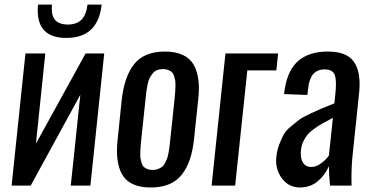

<svg xmlns="http://www.w3.org/2000/svg" viewBox="-20 -812 1622 840"><path d="M270 -646Q145 -646 145 -766.6Q145 -778.8 146.5 -792H207.5Q206.5 -782.7 206.5 -774.4Q206.5 -742.2 220.2 -725.6Q237.8 -705.1 275.9 -704.6Q314.5 -704.6 335.9 -725.3Q357.4 -746.1 362.8 -792H424.8Q408.7 -646 270 -646ZM30.8 0 91.3 -578.1H178.2L137.2 -183.6L354.5 -578.1H436L375.5 0H289.6L331.5 -397.5L114.3 0Z M724.6 -198.7 743.7 -378.4Q745.6 -397 746.3 -407.2Q747.1 -417.5 747.6 -433.8Q748 -450.2 746.6 -459Q745.1 -467.8 741.7 -479Q738.3 -490.2 732.2 -495.8Q726.1 -501.5 716.6 -505.6Q707 -509.8 693.8 -509.8Q678.7 -509.8 667 -505.1Q655.3 -500.5 647.5 -490.2Q639.6 -480 634.5 -470Q629.4 -460 625.7 -442.4Q622.1 -424.8 620.4 -412.4Q618.7 -399.9 616.7 -378.4L597.7 -198.7Q595.7 -179.7 595 -169.7Q594.2 -159.7 593.8 -143.6Q593.3 -127.4 594.7 -118.7Q596.2 -109.9 599.6 -98.6Q603 -87.4 609.1 -81.8Q615.2 -76.2 624.8 -72.3Q634.3 -68.4 647.5 -68.4Q660.6 -68.4 671.1 -72.5Q681.6 -76.7 689 -82Q696.3 -87.4 701.9 -98.6Q707.5 -109.9 710.9 -118.4Q714.4 -127 717.3 -143.6Q720.2 -160.2 721.4 -169.9Q722.7 -179.7 724.6 -198.7ZM493.7 -116.7Q491.7 -133.8 491.7 -152.8Q491.7 -177.7 495.1 -205.6L512.2 -372.1Q523.4 -477.1 567.1 -531.7Q610.8 -586.4 701.7 -586.4Q748.5 -586.4 780.3 -571.3Q812 -556.2 827.6 -528.3Q843.3 -500.5 848.1 -460.9Q850.6 -443.4 850.1 -423.8Q850.1 -399.4 846.7 -372.1L829.1 -205.6Q823.7 -154.3 811.3 -116.5Q798.8 -78.6 776.9 -49.8Q754.9 -21 720.5 -6.3Q686 8.3 639.2 8.3Q592.3 8.3 560.8 -6.6Q529.3 -21.5 513.9 -49.3Q498.5 -77.1 493.7 -116.7Z M905.8 0 966.3 -578.1H1196.8L1189 -503.9H1062L1008.8 0Z M1291.5 8.3Q1242.2 7.8 1212.9 -32.2Q1188 -66.4 1188 -109.4Q1188 -117.2 1189 -125.5Q1191.9 -154.8 1201.7 -179.9Q1211.4 -205.1 1220.9 -222.9Q1230.5 -240.7 1253.4 -259.5Q1276.4 -278.3 1289.1 -288.1Q1301.8 -297.9 1335.7 -314Q1369.6 -330.1 1383.5 -335.9Q1397.5 -341.8 1439.5 -358.4Q1441.9 -359.4 1442.9 -359.9L1447.3 -401.4Q1449.7 -425.3 1449.7 -443.4Q1449.7 -469.7 1444.3 -484.4Q1435.1 -508.8 1399.4 -508.3Q1336.4 -508.3 1328.1 -424.8L1324.7 -396.5L1222.7 -400.4Q1223.1 -402.8 1224.1 -410.4Q1225.1 -418 1225.6 -421.4Q1239.3 -507.8 1286.6 -547.1Q1334 -586.4 1414.1 -586.4Q1497.1 -586.9 1528.8 -541Q1553.2 -505.9 1553.2 -443.4Q1553.2 -424.3 1550.8 -402.3L1522.9 -136.2Q1517.6 -85.9 1517.6 -31.2Q1517.6 -15.6 1518.1 0H1423.8Q1418.9 -49.3 1418.9 -85Q1402.3 -45.4 1369.6 -18.6Q1336.9 8.3 1291.5 8.3ZM1341.8 -81.5Q1363.3 -81.5 1385.3 -97.9Q1407.2 -114.3 1418.9 -131.3L1436.5 -296.4Q1433.1 -294.9 1427.2 -291.5Q1401.4 -277.8 1388.7 -270.8Q1376 -263.7 1356.2 -249.8Q1336.4 -235.8 1326.4 -224.1Q1316.4 -212.4 1307.6 -194.6Q1298.8 -176.8 1296.9 -156.7Q1295.9 -148.4 1295.9 -141.1Q1295.9 -116.2 1305.2 -101.1Q1316.9 -81.5 1341.8 -81.5Z"/></svg>

Font: Oswald
Style: Regular
Weight: 400
Designer: Vernon Adams
Foundry: Vernon Adams
Version: 3.0; ttfautohint (v0.94.23-7a4d-dirty) -l 8 -r 50 -G 200 -x 